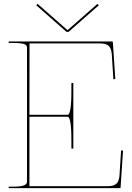

<svg xmlns="http://www.w3.org/2000/svg" viewBox="-20 -975 685 995"><path d="M175 -955 168 -947.5 324.5 -810H335.5L492 -947.5L485 -955L331.5 -820H328.5ZM25 -760V-752.5H45C111 -752.5 120 -743 120 -727.5V-35.5C120 -21 113.5 -7.5 45 -7.5H25V0H600C601.5 0 605 -1 605 -4.5L617.5 -194.5L607.5 -195.5L599.5 -68.5C596.5 -26 581.5 -10 536 -10H132.5V-370H330C350 -370 350 -279 350 -235V-205H360V-545H350V-515C350 -474 350 -380 330 -380H132.5L133 -750H496C540 -750 556.5 -735.5 559.5 -691.5L567.5 -564.5L577.5 -565.5L565 -755.5C565 -757 563.5 -760 560 -760Z"/></svg>

Font: ZnikomitSC
Style: Regular
Weight: 100
Designer: gluk
Foundry: gluk
Version: Version 0.55